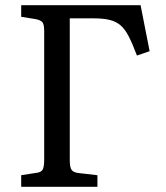

<svg xmlns="http://www.w3.org/2000/svg" viewBox="-20 -723 642 743"><path d="M62 0V-45L120 -54Q139 -56 145 -66.5Q151 -77 151 -105V-602Q151 -628 144.5 -636.5Q138 -645 118 -649L62 -658V-703H524L559 -525L510 -508Q493 -553 478.5 -581.5Q464 -610 446.5 -625Q429 -640 404 -646Q379 -652 343 -652H250V-103Q250 -75 257.5 -65Q265 -55 287 -53L357 -45V0Z"/></svg>

Font: Literata 18pt
Style: Regular
Weight: 400
Designer: Latin by Veronika Burian and Jose Scaglione. Greek by Irene Vlachou. Cyrillic by Vera Evstafieva.
Foundry: TypeTogether
Version: Version 3.103;gftools[0.9.29]